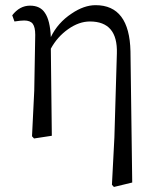

<svg xmlns="http://www.w3.org/2000/svg" viewBox="-20 -536 620 758"><path d="M429.7 202.1 421.9 193.4 431.6 6.8 441.4 -325.2Q445.3 -451.2 335 -451.2Q292 -451.2 249 -420.9Q206.1 -390.6 180.7 -343.8L184.6 0L114.3 10.7L106.4 2L115.2 -177.7L119.1 -398.4Q119.1 -428.7 109.4 -441.9Q99.6 -455.1 75.2 -455.1Q62.5 -455.1 37.1 -451.2L28.3 -475.6Q57.6 -513.7 98.6 -513.7Q138.7 -513.7 157.2 -485.4Q177.7 -456.1 180.7 -389.6Q208 -446.3 262.7 -482.4Q311.5 -515.6 357.4 -515.6Q491.2 -515.6 495.1 -333L502 184.6Z"/></svg>

Font: Bpmf GenYo Min R
Style: R
Weight: 400
Foundry: But Ko
Version: Version 1.320